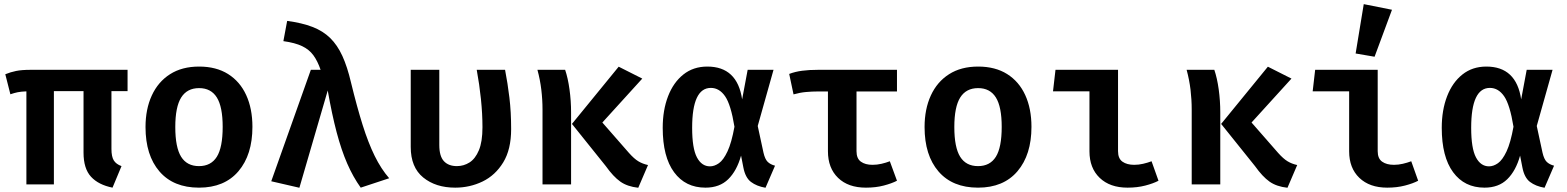

<svg xmlns="http://www.w3.org/2000/svg" viewBox="-20 -874 7425 910"><path d="M584.6 -543.1V-442.1H508.2V-168.2Q508.2 -131.8 519.2 -113.8Q530.3 -95.9 555.9 -86.7L513.3 15.4Q446.7 2.1 411.3 -36.4Q375.9 -74.9 375.9 -150.8V-442.1H235.4V0H105.1V-441Q79.5 -440 64.1 -436.9Q48.7 -433.8 29.2 -427.2L5.1 -522.1Q29.7 -532.3 56.4 -537.7Q83.1 -543.1 125.1 -543.1Z M923.6 -558.5Q1004.6 -558.5 1061 -523.1Q1117.4 -487.7 1146.9 -423.3Q1176.4 -359 1176.4 -272.8Q1176.4 -140.5 1110.3 -62.6Q1044.1 15.4 923.1 15.4Q802.1 15.4 735.9 -61.3Q669.7 -137.9 669.7 -271.8Q669.7 -356.9 699.5 -421.5Q729.2 -486.2 785.9 -522.3Q842.6 -558.5 923.6 -558.5ZM923.6 -456.4Q866.7 -456.4 838.7 -411.8Q810.8 -367.2 810.8 -271.8Q810.8 -175.4 838.5 -131Q866.2 -86.7 923.1 -86.7Q980 -86.7 1007.7 -131Q1035.4 -175.4 1035.4 -272.8Q1035.4 -367.7 1007.7 -412.1Q980 -456.4 923.6 -456.4Z M1453.3 -543.1H1499.5Q1485.1 -585.1 1465.1 -612.3Q1445.1 -639.5 1411.8 -655.4Q1378.5 -671.3 1323.1 -679L1341 -774.9Q1411.3 -765.6 1461 -746.4Q1510.8 -727.2 1544.9 -693.8Q1579 -660.5 1602.6 -609Q1626.2 -557.4 1643.6 -483.1Q1671.8 -367.2 1698.7 -281.8Q1725.6 -196.4 1755.9 -134.9Q1786.2 -73.3 1824.6 -29.2L1689.7 15.4Q1653.3 -35.4 1625.6 -99Q1597.9 -162.6 1575.6 -246.9Q1553.3 -331.3 1533.3 -445.1L1399 15.9L1265.6 -14.9Z M2373.8 -543.1Q2386.2 -479.5 2394.4 -411.3Q2402.6 -343.1 2402.6 -262.1Q2402.6 -165.6 2365.1 -104.4Q2327.7 -43.1 2267.2 -13.8Q2206.7 15.4 2137.4 15.4Q2045.1 15.4 1985.9 -32.8Q1926.7 -81 1926.7 -177.4V-543.1H2062.1V-186.7Q2062.1 -133.8 2083.8 -110.3Q2105.6 -86.7 2145.6 -86.7Q2177.9 -86.7 2205.4 -104.1Q2232.8 -121.5 2249.7 -161.8Q2266.7 -202.1 2266.7 -270.8Q2266.7 -334.4 2259.5 -404.1Q2252.3 -473.8 2239.5 -543.1Z M2912.3 -557.9 3024.1 -501.5 2834.9 -293.3 2961 -149.2Q2985.6 -121.5 3005.6 -109.5Q3025.6 -97.4 3051.3 -91.8L3005.1 15.9Q2953.3 10.3 2920 -13.3Q2886.7 -36.9 2851.3 -86.7L2690.8 -286.7ZM2658.5 -543.1Q2671.8 -504.1 2679.2 -450.3Q2686.7 -396.4 2686.7 -341V0H2551.3V-354.4Q2551.3 -402.1 2545.6 -449Q2540 -495.9 2527.2 -543.1Z M3332.3 -558.5Q3474.4 -558.5 3497.4 -403.1L3523.6 -543.1H3646.2L3571.3 -276.9L3598.5 -150.8Q3605.6 -119.5 3618.5 -106.9Q3631.3 -94.4 3653.3 -88.7L3608.2 15.9Q3566.2 8.7 3539.2 -11.8Q3512.3 -32.3 3503.1 -81L3492.3 -136.4Q3472.3 -64.6 3431.5 -24.6Q3390.8 15.4 3323.6 15.4Q3228.7 15.4 3174.9 -57.7Q3121 -130.8 3121 -268.2Q3121 -352.3 3146.4 -417.9Q3171.8 -483.6 3219 -521Q3266.2 -558.5 3332.3 -558.5ZM3349.2 -457.4Q3260.5 -457.4 3260.5 -268.2Q3260.5 -170.8 3283.1 -128.2Q3305.6 -85.6 3345.1 -85.6Q3366.2 -85.6 3387.4 -100.5Q3408.7 -115.4 3427.9 -156.2Q3447.2 -196.9 3461 -273.3Q3444.1 -377.9 3416.7 -417.7Q3389.2 -457.4 3349.2 -457.4Z M4231.3 -543.1V-440.5H4039.5V-157.4Q4039.5 -122.6 4060.3 -107.7Q4081 -92.8 4115.4 -92.8Q4136.9 -92.8 4157.9 -97.7Q4179 -102.6 4197.4 -109.7L4231.3 -17.4Q4206.7 -4.6 4168.7 5.4Q4130.8 15.4 4084.1 15.4Q4000 15.4 3952.1 -31Q3904.1 -77.4 3904.1 -156.9V-440.5H3856.4Q3828.7 -440.5 3800.3 -437.9Q3771.8 -435.4 3741 -426.7L3720.5 -523.6Q3748.7 -534.4 3781.8 -538.7Q3814.9 -543.1 3857.9 -543.1Z M4615.9 -558.5Q4696.9 -558.5 4753.3 -523.1Q4809.7 -487.7 4839.2 -423.3Q4868.7 -359 4868.7 -272.8Q4868.7 -140.5 4802.6 -62.6Q4736.4 15.4 4615.4 15.4Q4494.4 15.4 4428.2 -61.3Q4362.1 -137.9 4362.1 -271.8Q4362.1 -356.9 4391.8 -421.5Q4421.5 -486.2 4478.2 -522.3Q4534.9 -558.5 4615.9 -558.5ZM4615.9 -456.4Q4559 -456.4 4531 -411.8Q4503.1 -367.2 4503.1 -271.8Q4503.1 -175.4 4530.8 -131Q4558.5 -86.7 4615.4 -86.7Q4672.3 -86.7 4700 -131Q4727.7 -175.4 4727.7 -272.8Q4727.7 -367.7 4700 -412.1Q4672.3 -456.4 4615.9 -456.4Z M5143.6 -441H4970.8L4982.6 -543.1H5279V-157.4Q5279 -122.6 5300 -107.7Q5321 -92.8 5355.9 -92.8Q5376.9 -92.8 5397.9 -97.7Q5419 -102.6 5437.9 -109.7L5470.8 -17.4Q5446.7 -4.6 5408.5 5.4Q5370.3 15.4 5324.1 15.4Q5240.5 15.4 5192.1 -31Q5143.6 -77.4 5143.6 -156.9Z M5989.2 -557.9 6101 -501.5 5911.8 -293.3 6037.9 -149.2Q6062.6 -121.5 6082.6 -109.5Q6102.6 -97.4 6128.2 -91.8L6082.1 15.9Q6030.3 10.3 5996.9 -13.3Q5963.6 -36.9 5928.2 -86.7L5767.7 -286.7ZM5735.4 -543.1Q5748.7 -504.1 5756.2 -450.3Q5763.6 -396.4 5763.6 -341V0H5628.2V-354.4Q5628.2 -402.1 5622.6 -449Q5616.9 -495.9 5604.1 -543.1Z M6374.4 -441H6201.5L6213.3 -543.1H6509.7V-157.4Q6509.7 -122.6 6530.8 -107.7Q6551.8 -92.8 6586.7 -92.8Q6607.7 -92.8 6628.7 -97.7Q6649.7 -102.6 6668.7 -109.7L6701.5 -17.4Q6677.4 -4.6 6639.2 5.4Q6601 15.4 6554.9 15.4Q6471.3 15.4 6422.8 -31Q6374.4 -77.4 6374.4 -156.9ZM6443.6 -854.4 6577.4 -827.7 6494.9 -605.1 6405.1 -620.5Z M7024.6 -558.5Q7166.7 -558.5 7189.7 -403.1L7215.9 -543.1H7338.5L7263.6 -276.9L7290.8 -150.8Q7297.9 -119.5 7310.8 -106.9Q7323.6 -94.4 7345.6 -88.7L7300.5 15.9Q7258.5 8.7 7231.5 -11.8Q7204.6 -32.3 7195.4 -81L7184.6 -136.4Q7164.6 -64.6 7123.8 -24.6Q7083.1 15.4 7015.9 15.4Q6921 15.4 6867.2 -57.7Q6813.3 -130.8 6813.3 -268.2Q6813.3 -352.3 6838.7 -417.9Q6864.1 -483.6 6911.3 -521Q6958.5 -558.5 7024.6 -558.5ZM7041.5 -457.4Q6952.8 -457.4 6952.8 -268.2Q6952.8 -170.8 6975.4 -128.2Q6997.9 -85.6 7037.4 -85.6Q7058.5 -85.6 7079.7 -100.5Q7101 -115.4 7120.3 -156.2Q7139.5 -196.9 7153.3 -273.3Q7136.4 -377.9 7109 -417.7Q7081.5 -457.4 7041.5 -457.4Z"/></svg>

Font: Fira Code SemiBold
Style: Regular
Weight: 600
Designer: Carrois Corporate, Edenspiekermann AG, Nikita Prokopov
Foundry: Carrois Corporate, Edenspiekermann AG, Nikita Prokopov
Version: Version 6.002